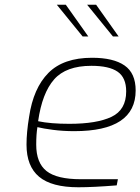

<svg xmlns="http://www.w3.org/2000/svg" viewBox="-20 -785 593 811"><path d="M92 -174Q92 -226 103 -292Q121 -413 184.5 -477Q248 -541 369 -541Q459 -541 506 -508.5Q553 -476 553 -403Q553 -231 294 -231Q246 -231 204 -236.5Q162 -242 138 -248Q133 -218 133 -174Q133 -97 176.5 -62.5Q220 -28 321 -28H478L473 -2Q374 6 311 6Q198 6 145 -38.5Q92 -83 92 -174ZM513 -399Q513 -457 477 -482Q441 -507 366 -507Q259 -507 208.5 -449.5Q158 -392 141 -273Q193 -262 273 -262Q389 -262 451 -291.5Q513 -321 513 -399ZM220 -765H258L353 -631H329ZM348 -765H386L481 -631H457Z"/></svg>

Font: Exo ExtraLight
Style: Italic
Weight: 275
Italic angle: -9°
Designer: Natanael Gama
Foundry: Natanael Gama
Version: Version 1.500; ttfautohint (v1.6)